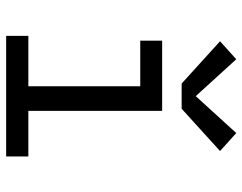

<svg xmlns="http://www.w3.org/2000/svg" viewBox="-104 -704 807 640"><g transform="rotate(90 300.0 -383.5)"><path d="M99 0V-74H267V-447H115V-520H349V-74H501V0ZM258 -585 117 -713 177 -767 300 -632 423 -767 483 -713 342 -585Z"/></g></svg>

Font: Iosevka SS04 Extended
Style: Regular
Weight: 400
Width: 7
Monospace: yes
Designer: Belleve Invis
Foundry: Belleve Invis
Version: Version 19.0.0; ttfautohint (v1.8.4)